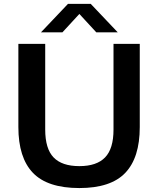

<svg xmlns="http://www.w3.org/2000/svg" viewBox="-20 -968 822 998"><path d="M392.5 9.5Q227 9.5 151.2 -69.5Q75.5 -148.5 75.5 -307.5V-740H215V-294.5Q215 -195 258.5 -149.8Q302 -104.5 392.5 -104.5Q482.5 -104.5 526.2 -149.8Q570 -195 570 -294.5V-740H706.5V-307.5Q706.5 -148.5 631.2 -69.5Q556 9.5 392.5 9.5ZM193 -800 333.5 -948H451.5L592 -800H480.5L392.5 -895.5L304.5 -800Z"/></svg>

Font: Encode Sans SmExp SmBold
Style: Regular
Weight: 600
Width: 6
Designer: Multiple Designers
Foundry: Impallari Type
Version: Version 3.002; ttfautohint (v1.8.3) -l 8 -r 50 -G 200 -x 14 